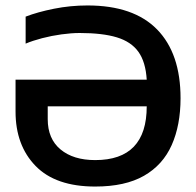

<svg xmlns="http://www.w3.org/2000/svg" viewBox="-20 -674 719 704"><path d="M329 10Q184 10 110.5 -65.5Q37 -141 37 -265V-382H518Q514 -447 487.5 -484Q461 -521 408.5 -537Q356 -553 272 -553Q242 -553 205.5 -548Q169 -543 134.5 -534Q100 -525 74 -514V-613Q118 -630 178 -642Q238 -654 301 -654Q470 -654 556 -566Q642 -478 642 -314Q642 -215 609.5 -142Q577 -69 508 -29.5Q439 10 329 10ZM329 -87Q518 -87 518 -284H155V-237Q155 -165 202 -126Q249 -87 329 -87Z"/></svg>

Font: Kanit Medium
Style: Regular
Weight: 500
Designer: Katatrad Team
Foundry: CadsonDemak
Version: Version 2.000; ttfautohint (v1.8.3)